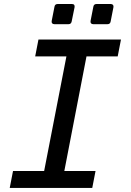

<svg xmlns="http://www.w3.org/2000/svg" viewBox="-20 -923 642 943"><path d="M247.1 -804.2H316.4C325.2 -804.2 330.1 -808.6 332 -817.4L346.2 -887.2C348.1 -897 343.8 -903.3 333.5 -903.3H263.2C254.4 -903.3 249 -898.9 247.6 -890.1L233.9 -820.3C231.9 -810.5 237.3 -804.2 247.1 -804.2ZM438 -804.2H507.8C516.6 -804.2 522 -808.6 523.4 -817.4L537.1 -887.2C539.1 -897 533.7 -903.3 523.9 -903.3H454.1C445.3 -903.3 439.9 -898.9 438.5 -890.1L424.8 -820.3C422.9 -810.5 428.2 -804.2 438 -804.2ZM27.8 0H433.1L449.2 -83H295.9L404.8 -646H558.1L574.2 -729H168.9L152.8 -646H306.2L196.8 -83H43.9Z"/></svg>

Font: Hack
Style: Oblique
Weight: 400
Italic angle: -12°
Monospace: yes
Designer: Christopher Simpkins
Foundry: Christopher Simpkins
Version: Version 2.010